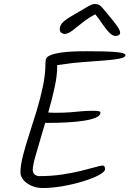

<svg xmlns="http://www.w3.org/2000/svg" viewBox="-20 -959 652 967"><path d="M195 -12Q165 -12 139.5 -23Q114 -34 98.5 -52Q83 -70 83 -91Q83 -125 95.5 -174.5Q108 -224 127 -282Q146 -340 165 -402.5Q184 -465 196.5 -526Q209 -587 209 -641Q209 -664 218.5 -672Q228 -680 238 -680Q244 -680 249 -677Q254 -674 258.5 -667.5Q263 -661 265.5 -649.5Q268 -638 268 -621Q268 -579 255.5 -520.5Q243 -462 224.5 -398Q206 -334 188 -274Q170 -214 157.5 -169Q145 -124 145 -104Q145 -88 155 -80Q165 -72 178 -72Q239 -72 292.5 -80Q346 -88 388.5 -98.5Q431 -109 459 -117Q487 -125 497 -125Q504 -125 506.5 -119.5Q509 -114 509 -107Q509 -94 478.5 -77.5Q448 -61 399.5 -46Q351 -31 296.5 -21.5Q242 -12 195 -12ZM218 -340Q204 -340 194 -343.5Q184 -347 178 -352.5Q172 -358 169 -364Q166 -370 166 -375Q166 -394 190 -394Q201 -394 210 -393.5Q219 -393 229 -392Q239 -391 254 -391Q303 -391 333.5 -393.5Q364 -396 390 -398.5Q416 -401 449 -401Q467 -401 476.5 -399Q486 -397 486 -392Q486 -377 463.5 -367Q441 -357 402.5 -351Q364 -345 316 -342.5Q268 -340 218 -340ZM213 -661Q213 -669 229 -678.5Q245 -688 290 -694.5Q335 -701 420 -701Q467 -701 503 -700Q539 -699 563 -697Q587 -695 599.5 -691Q612 -687 612 -682Q612 -673 598 -668Q584 -663 556 -659.5Q528 -656 487.5 -653Q447 -650 394 -646Q342 -642 305.5 -636Q269 -630 248 -630Q238 -630 230 -635Q222 -640 217.5 -647Q213 -654 213 -661ZM518 -893Q536 -872 551 -853Q566 -834 575.5 -819Q585 -804 585 -795Q585 -787 579 -782.5Q573 -778 562 -778Q546 -778 529 -796Q512 -814 495 -839.5Q478 -865 460 -887Q425 -869 396 -845.5Q367 -822 344.5 -805Q322 -788 306 -788Q298 -788 289.5 -793.5Q281 -799 281 -811Q281 -831 296.5 -846.5Q312 -862 349 -883Q384 -903 413.5 -921Q443 -939 457 -939Q470 -939 479 -934Q488 -929 496.5 -919Q505 -909 518 -893Z"/></svg>

Font: Kalam Variable Light
Style: Regular
Weight: 300
Designer: Lipi Raval, Jonny Pinhorn
Foundry: Indian Type Foundry
Version: Version 3.000